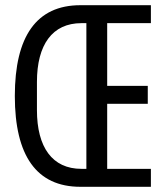

<svg xmlns="http://www.w3.org/2000/svg" viewBox="-20 -718 640 738"><path d="M560 0V-69H392V-319H548V-388H392V-629H560V-698H289C120 -698 37 -578 37 -349C37 -120 120 0 289 0ZM293 -69C181 -69 122 -152 122 -295V-403C122 -546 181 -629 293 -629H312V-69Z"/></svg>

Font: IBM Plex Mono
Style: Regular
Weight: 400
Monospace: yes
Designer: Mike Abbink, Paul van der Laan, Pieter van Rosmalen
Foundry: Bold Monday
Version: Version 2.004